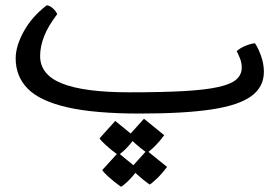

<svg xmlns="http://www.w3.org/2000/svg" viewBox="-20 -416 1054 724"><path d="M507.8 12.2Q335.9 12.2 233.2 -11.5Q130.4 -35.2 84.7 -81.5Q39.1 -127.9 39.1 -195.8Q39.1 -242.2 69.8 -297.9Q100.6 -353.5 156.2 -396Q167 -395.5 179 -384.8Q190.9 -374 195.8 -362.8Q160.6 -316.4 146 -278.3Q131.3 -240.2 131.3 -204.6Q131.3 -133.8 214.8 -100.8Q298.3 -67.9 468.3 -67.9Q591.3 -67.9 673.1 -72.5Q754.9 -77.1 803 -87.9Q851.1 -98.6 871.3 -116.5Q891.6 -134.3 891.6 -161.1Q891.6 -178.7 885 -195.6Q878.4 -212.4 872.6 -223.1Q883.8 -233.9 904.5 -242.7Q925.3 -251.5 941.4 -252.9Q953.1 -236.3 964.1 -205.8Q975.1 -175.3 975.1 -145.5Q975.1 -88.4 928 -53.7Q880.9 -19 778.1 -3.4Q675.3 12.2 507.8 12.2ZM533.7 160.2Q507.8 141.6 487.3 122.8Q466.8 104 463.9 97.2L522.9 31.7L599.1 93.8Q579.1 121.1 559.1 139.9Q539.1 158.7 533.7 160.2ZM436 288.1Q409.7 269.5 389.4 251Q369.1 232.4 365.7 225.1L425.3 159.7L501.5 222.2Q476.6 254.4 459 270.5Q441.4 286.6 436 288.1ZM425.3 168.5Q399.4 149.9 379.2 131.3Q358.9 112.8 355.5 105.5L414.6 40L491.2 102.5Q465.8 134.8 448.5 150.9Q431.2 167 425.3 168.5ZM543.9 279.8Q518.1 261.2 497.6 242.4Q477.1 223.6 474.1 216.8L533.2 151.4L609.9 213.4Q589.4 240.7 569.3 259.5Q549.3 278.3 543.9 279.8Z"/></svg>

Font: Harmattan SemiBold
Style: Regular
Weight: 600
Designer: George W. Nuss III and SIL International
Foundry: SIL International
Version: Version 4.000